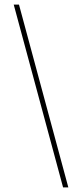

<svg xmlns="http://www.w3.org/2000/svg" viewBox="-20 -770 340 840"><path d="M63 -750 279 50H256L40 -750Z"/></svg>

Font: Haskoy Thin
Style: Regular
Weight: 100
Designer: Ertekin Erdin
Foundry: Ertekin Erdin
Version: Version 2.000; ttfautohint (v1.8.4.7-5d5b)